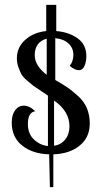

<svg xmlns="http://www.w3.org/2000/svg" viewBox="-20 -738 419 785"><path d="M28 -237Q28 -269 42 -287.5Q56 -306 77 -306Q101 -306 124 -283Q94 -279 94 -231Q94 -191 119 -167.5Q144 -144 176 -141V-347L148 -366Q122 -383 116 -387.5Q110 -392 91.5 -408Q73 -424 67.5 -434.5Q62 -445 55.5 -462.5Q49 -480 49 -499Q49 -545 83.5 -575.5Q118 -606 169 -611V-718H210V-611Q261 -607 297 -581.5Q333 -556 333 -508Q333 -486 325.5 -468.5Q318 -451 303 -451Q285 -451 265 -469Q280 -487 280 -514Q280 -541 261 -559.5Q242 -578 206 -582V-411Q239 -392 256.5 -380Q274 -368 299 -345.5Q324 -323 335.5 -295Q347 -267 347 -233Q347 -176 305.5 -142.5Q264 -109 198 -107V27H184L181 -107Q113 -109 70.5 -143Q28 -177 28 -237ZM122 -512Q122 -470 171 -432V-580Q122 -566 122 -512ZM201 -142Q229 -146 246.5 -167.5Q264 -189 264 -222Q264 -283 201 -327Z"/></svg>

Font: Lobster Two
Style: Regular
Weight: 400
Designer: Pablo Impallari
Foundry: Pablo Impallari. www.impallari.com
Version: Version 1.006